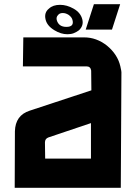

<svg xmlns="http://www.w3.org/2000/svg" viewBox="-20 -894 649 914"><path d="M414 -558Q411 -578 392 -578H89L91 -716H381Q439 -716 489 -677Q540 -635 553 -578Q559 -554 558 -543L555 0H50L51 -269Q53 -345 121 -367L415 -464ZM211 -240Q194 -234 194 -216L195 -139H413V-308ZM197 -801Q189 -834 213 -853Q232 -871 266 -871Q298 -871 330 -853Q364 -834 372 -801Q379 -772 356 -750Q344 -741 331 -736Q318 -731 301 -731Q270 -731 239 -750Q204 -771 197 -801ZM427 -874H552L513 -753H388ZM250 -799Q259 -766 296 -766Q334 -766 325 -799Q322 -812 307 -823Q293 -832 279 -832Q263 -832 256 -822Q247 -813 250 -799Z"/></svg>

Font: Covid19
Style: Regular
Weight: 400
Designer: Peter Wiegel
Foundry: (c) CAT - Ing. Peter Wiegel.  for Rudolf Maass + Partner GmbH
Version: Version 001.000